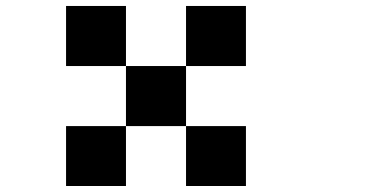

<svg xmlns="http://www.w3.org/2000/svg" viewBox="-20 -620 1240 640"><path d="M799.8 0H600.1V-199.7H799.8ZM600.1 -199.7H399.9V-399.9H600.1ZM399.9 -399.9H200.2V-600.1H399.9ZM799.8 -399.9H600.1V-600.1H799.8ZM399.9 0H200.2V-199.7H399.9Z"/></svg>

Font: QuinqueFive
Style: Regular
Weight: 400
Monospace: yes
Designer: GGBotNet
Foundry: GGBotNet
Version: 1.1